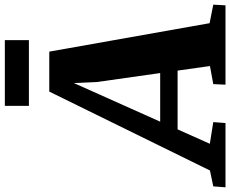

<svg xmlns="http://www.w3.org/2000/svg" viewBox="-181 -875 976 814"><g transform="rotate(-90 307.0 -468.0)"><path d="M325.7 -747.1H495.1L615.7 -67.4L694.3 -51.8L691.4 0H355L357.4 -51.8L434.1 -65.9L414.6 -203.1H165.5L104.5 -66.4L196.3 -51.8L192.4 0H-80.1L-76.2 -51.8L-8.8 -65.9ZM404.3 -276.9 366.2 -545.4 361.8 -642.6 198.2 -276.9ZM265.1 -935.5H543.9V-833.5H265.1Z"/></g></svg>

Font: Merriweather
Style: Heavy Italic
Weight: 900
Italic angle: -7°
Designer: Eben Sorkin
Foundry: Eben Sorkin
Version: Version 1.001